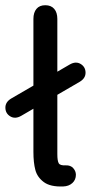

<svg xmlns="http://www.w3.org/2000/svg" viewBox="-31 -697 359 724"><path d="M207.4 6.1Q158.8 8 134.2 -10.4Q109.5 -28.8 102.3 -56.1Q95 -83.5 95 -124.3V-625.7Q95 -649.8 106.5 -663.5Q117.9 -677.3 139.8 -677.3Q161.7 -677.3 173.5 -663.5Q185.2 -649.8 185.2 -625.7V-125.7V-116Q185.2 -90.6 190.4 -81.5Q195.5 -72.3 217 -73.5Q234.9 -74.2 244.9 -63.2Q254.9 -52.2 255.2 -38.4Q255.2 -18.8 241.8 -6.7Q228.5 5.4 207.4 6.1ZM11.6 -325.7 231.8 -453.7Q254.7 -466.9 273 -455.9Q291.3 -444.9 291.6 -423.3Q291.9 -401.6 269.2 -388.3L49.1 -260.3Q26.2 -247.1 7.9 -258.1Q-10.4 -269.1 -10.7 -290.7Q-11 -312.4 11.6 -325.7Z"/></svg>

Font: SN Pro Thin
Style: Regular
Weight: 200
Designer: Tobias Whetton
Foundry: Supernotes
Version: Version 1.003;Glyphs 3.3 (3324)